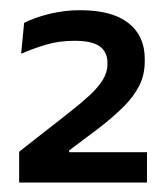

<svg xmlns="http://www.w3.org/2000/svg" viewBox="-20 -730 336 386"><path d="M18.5 -363V-425L120 -504.5Q143 -522.5 160 -538.2Q177 -554 186.5 -569.2Q196 -584.5 196 -600.5V-604Q196 -625 180.8 -636.5Q165.5 -648 130 -648Q98 -648 71.8 -640Q45.5 -632 22.5 -622L28.5 -684Q48.5 -694.5 79 -702Q109.5 -709.5 141.5 -709.5Q205 -709.5 238 -683.8Q271 -658 271 -612V-606.5Q271 -579.5 260 -557.8Q249 -536 228.8 -515.8Q208.5 -495.5 179.5 -473L119 -427.5V-412.5L86.5 -424H275.5V-363Z"/></svg>

Font: Anek Odia Medium
Style: Regular
Weight: 500
Designer: Yesha Goshar & Mahesh Sahu (Odia), Yesha Goshar (Latin)
Foundry: Ek Type
Version: Version 1.003